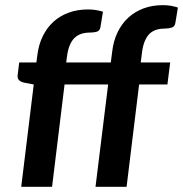

<svg xmlns="http://www.w3.org/2000/svg" viewBox="-20 -722 707 742"><path d="M62 0 110.4 -395.5 74.7 -402.3Q61.5 -404.8 54 -411.9Q46.4 -418.9 48.3 -432.1L54.2 -480.5H120.6L124 -506.8Q128.9 -548.3 145 -581.5Q161.1 -614.7 186.3 -637.7Q211.4 -660.6 245.4 -673.1Q279.3 -685.5 319.8 -685.5Q335.9 -685.5 349.9 -683.3Q363.8 -681.2 377.9 -676.8L368.2 -617.2Q365.7 -603 354.5 -599.6Q343.3 -596.2 329.6 -596.2Q310.5 -596.2 295.4 -591.6Q280.3 -586.9 268.8 -576.2Q257.3 -565.4 249.8 -547.6Q242.2 -529.8 238.8 -503.4L235.8 -480.5H408.2L413.6 -522.9Q418.5 -564.5 434.6 -597.7Q450.7 -630.9 476.1 -654.1Q501.5 -677.2 535.2 -689.7Q568.8 -702.1 609.4 -702.1Q626 -702.1 639.9 -699.7Q653.8 -697.3 667.5 -692.9L657.7 -633.3Q655.3 -619.1 644 -615.5Q632.8 -611.8 619.6 -611.8Q601.1 -611.8 585.7 -607.4Q570.3 -603 558.8 -592.3Q547.4 -581.5 539.8 -563.7Q532.2 -545.9 528.8 -519L523.9 -480.5H637.7L627 -395.5H517.6L469.2 0H349.1L397.9 -395.5H229.5L181.2 0Z"/></svg>

Font: Carlito
Style: Bold Italic
Weight: 700
Italic angle: -7°
Designer: Lukasz Dziedzic
Foundry: tyPoland Lukasz Dziedzic
Version: Version 1.104